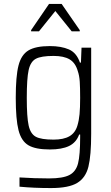

<svg xmlns="http://www.w3.org/2000/svg" viewBox="-20 -752 563 975"><path d="M79 196V149Q154 154 229 154Q300 154 333 136.5Q366 119 376.5 77Q387 35 387 -55V-69H382Q367 -28 330.5 -10.5Q294 7 233 7Q160 7 124 -14.5Q88 -36 74 -91Q60 -146 60 -255Q60 -365 74 -419.5Q88 -474 124.5 -496Q161 -518 233 -518Q291 -518 330 -501Q369 -484 386 -434H391L394 -510H443V-73Q443 38 429 94.5Q415 151 372 177Q329 203 239 203Q151 203 79 196ZM373 -114Q381 -140 384 -172.5Q387 -205 387 -255Q387 -306 385 -337Q383 -368 375 -391Q363 -433 333.5 -450.5Q304 -468 252 -468Q189 -468 162 -453.5Q135 -439 125.5 -396.5Q116 -354 116 -255Q116 -157 125.5 -114.5Q135 -72 162 -57.5Q189 -43 252 -43Q303 -43 332.5 -60Q362 -77 373 -114ZM138 -599 229 -732H293L385 -599V-593H344L261 -696L178 -593H138Z"/></svg>

Font: Saira SemiCondensed Light
Style: Regular
Weight: 300
Width: 4
Designer: Hector Gatti with collaboration of the Omnibus-Type team
Foundry: Omnibus-Type
Version: Version 0.072; ttfautohint (v1.8)